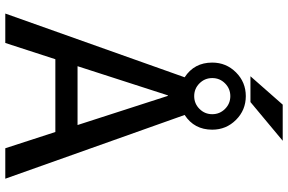

<svg xmlns="http://www.w3.org/2000/svg" viewBox="-206 -910 1115 744"><g transform="rotate(90 352.0 -537.5)"><path d="M385 -1075H525L375 -950H275ZM482 -802Q482 -732 425 -695L672 0H554L491 -194H209L146 0H32L279 -695Q222 -732 222 -802Q222 -856 260 -894Q298 -932 352 -932Q406 -932 444 -894Q482 -856 482 -802ZM401.5 -752.5Q422 -773 422 -802Q422 -831 401.5 -851.5Q381 -872 352 -872Q323 -872 302.5 -851.5Q282 -831 282 -802Q282 -773 302.5 -752.5Q323 -732 352 -732Q381 -732 401.5 -752.5ZM236 -280H464L351 -630H349Z"/></g></svg>

Font: Mplus 1p Medium
Style: Regular
Weight: 500
Version: Version 1.061